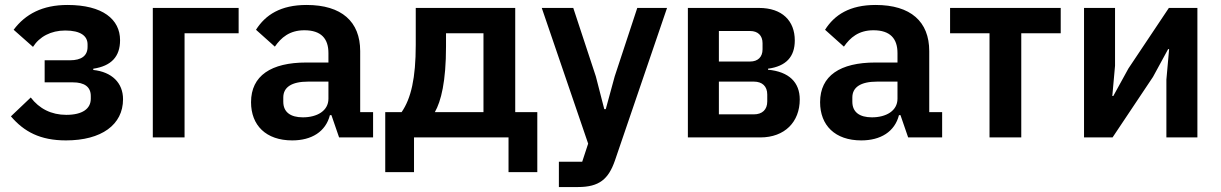

<svg xmlns="http://www.w3.org/2000/svg" viewBox="-20 -554 4921 774"><path d="M246 12C389 12 476 -51 476 -154C476 -220 431 -264 356 -272V-277C429 -288 464 -326 464 -392C464 -476 394 -534 252 -534C151 -534 82 -497 35 -434L113 -365C139 -406 185 -431 243 -431C305 -431 333 -409 333 -375V-365C333 -329 308 -311 262 -311H160V-222H274C320 -222 346 -204 346 -167V-156C346 -116 313 -91 247 -91C187 -91 138 -116 104 -161L24 -85C77 -23 142 12 246 12Z M596 0H724V-420H942V-522H596Z M1158 12C1236 12 1293 -23 1310 -90H1316L1347 0H1484V-102H1432V-348C1432 -467 1357 -534 1216 -534C1111 -534 1050 -494 1012 -434L1088 -366C1113 -402 1147 -432 1207 -432C1275 -432 1304 -398 1304 -340V-302H1215C1073 -302 992 -249 992 -142C992 -49 1052 12 1158 12ZM1201 -81C1151 -81 1122 -102 1122 -144V-161C1122 -202 1155 -225 1222 -225H1304V-156C1304 -107 1258 -81 1201 -81Z M1533 140H1649V0H2030V140H2146V-102H2057V-522H1656V-373C1656 -239 1637 -157 1599 -102H1533ZM1733 -102C1758 -146 1778 -225 1778 -367V-420H1929V-102Z M2458 -246 2422 -114H2416L2382 -246L2291 -522H2164L2351 25L2327 98H2233V200H2310C2396 200 2433 168 2459 93L2669 -522H2549Z M2753 0H3045C3144 0 3204 -63 3204 -153C3204 -222 3161 -265 3076 -273V-277C3149 -287 3184 -325 3184 -391C3184 -470 3133 -522 3040 -522H2753ZM2878 -306V-429H3004C3035 -429 3054 -411 3054 -380V-355C3054 -324 3035 -306 3004 -306ZM2878 -93V-225H3019C3053 -225 3073 -206 3073 -173V-145C3073 -112 3053 -93 3019 -93Z M3452 12C3530 12 3587 -23 3604 -90H3610L3641 0H3778V-102H3726V-348C3726 -467 3651 -534 3510 -534C3405 -534 3344 -494 3306 -434L3382 -366C3407 -402 3441 -432 3501 -432C3569 -432 3598 -398 3598 -340V-302H3509C3367 -302 3286 -249 3286 -142C3286 -49 3346 12 3452 12ZM3495 -81C3445 -81 3416 -102 3416 -144V-161C3416 -202 3449 -225 3516 -225H3598V-156C3598 -107 3552 -81 3495 -81Z M3969 0H4097V-420H4256V-522H3810V-420H3969Z M4350 0H4465L4628 -244L4689 -356H4693L4682 -233V0H4807V-522H4692L4529 -278L4468 -167H4464L4475 -289V-522H4350Z"/></svg>

Font: Braiins Sans SemiBold
Style: Regular
Weight: 600
Designer: Mike Abbink, Paul van der Laan, Pieter van Rosmalen, Jiri Chlebus, Lubos Buracinsky
Foundry: Bold Monday, Sudetype
Version: Version 1.000;hotconv 1.0.109;makeotfexe 2.5.65596